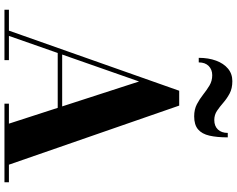

<svg xmlns="http://www.w3.org/2000/svg" viewBox="-118 -918 1037 840"><g transform="rotate(90 400.0 -498.5)"><path d="M204 -233V-252.5H511.5V-233ZM442.5 -764.5 701 -19.5H778V0H434V-19.5H521.5L337 -589L137.5 -19.5H243.5V0H23V-19.5H114.5L377.5 -764.5ZM489.5 -830Q459 -830 436.2 -842Q413.5 -854 394 -869.5Q374.5 -885 354.5 -897Q334.5 -909 309.5 -909Q285 -909 269.2 -893.5Q253.5 -878 253.5 -850H233.5Q233.5 -892.5 245.8 -925.8Q258 -959 280.8 -978Q303.5 -997 335.5 -997Q367.5 -997 389.8 -985Q412 -973 429.8 -957.5Q447.5 -942 465.2 -930Q483 -918 505.5 -918Q532 -918 547 -933.8Q562 -949.5 562 -977H581.5Q581.5 -930 574 -897Q566.5 -864 546.5 -847Q526.5 -830 489.5 -830Z"/></g></svg>

Font: Bodoni Moda SC 11pt
Style: Bold
Weight: 700
Version: Version 2.005